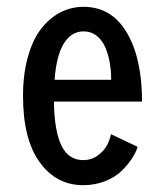

<svg xmlns="http://www.w3.org/2000/svg" viewBox="-20 -532 490 563"><path d="M383.5 -101.5Q378.5 -84.5 366.5 -66.5Q354.5 -48.5 335.8 -30.2Q317 -12 287.5 -0.5Q258 11 224 11Q145 11 96.2 -56.5Q47.5 -124 47.5 -250.5Q47.5 -314.5 61.8 -365.2Q76 -416 100.5 -447.5Q125 -479 156.8 -495.5Q188.5 -512 225 -512Q307 -512 351.8 -436.5Q396.5 -361 396.5 -234H138Q139.5 -147.5 160.2 -105Q181 -62.5 224 -62.5Q248 -62.5 266.2 -75.8Q284.5 -89 293 -104.8Q301.5 -120.5 305.5 -138.5ZM225 -440Q189.5 -440 167.5 -405Q145.5 -370 140 -298H306Q306 -324 302 -347.5Q298 -371 289 -392.5Q280 -414 263.5 -427Q247 -440 225 -440Z"/></svg>

Font: League Mono Condensed
Style: Regular
Weight: 400
Width: 1
Designer: Tyler Finck
Foundry: The League of Moveable Type / Tyler Finck
Version: Version 2.210